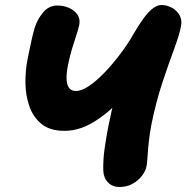

<svg xmlns="http://www.w3.org/2000/svg" viewBox="-20 -734 744 766"><path d="M457 12Q428 12 410.5 -6.5Q393 -25 392 -54Q391 -98 397.5 -142.5Q404 -187 412 -229Q426 -300 440 -349Q454 -398 470.5 -438.5Q487 -479 506 -522L560 -463Q516 -396 463.5 -339Q411 -282 353.5 -247Q296 -212 237 -212Q179 -212 145.5 -239.5Q112 -267 97 -310.5Q82 -354 81.5 -403.5Q81 -453 90 -498Q94 -516 98 -536.5Q102 -557 107 -579Q112 -601 118 -622Q129 -657 152 -684.5Q175 -712 209 -712Q234 -712 255.5 -702.5Q277 -693 289 -675.5Q301 -658 296 -634Q292 -616 283.5 -590.5Q275 -565 266.5 -536.5Q258 -508 252 -478Q245 -445 245.5 -421Q246 -397 255 -384Q264 -371 283 -371Q306 -371 336 -391.5Q366 -412 398 -445.5Q430 -479 460.5 -519.5Q491 -560 513 -599Q535 -637 554 -662.5Q573 -688 590.5 -701Q608 -714 624 -714Q646 -714 666 -703Q686 -692 696.5 -673Q707 -654 702 -629Q695 -593 674 -536.5Q653 -480 628 -405Q603 -330 584 -237Q577 -201 573.5 -167Q570 -133 568.5 -108Q567 -83 565 -73Q561 -51 545.5 -31.5Q530 -12 507.5 0Q485 12 457 12Z"/></svg>

Font: Shantell Sans ExtraBold
Style: Italic
Weight: 800
Italic angle: -11°
Designer: Stephen Nixon, Anya Danilova, Shantell Martin
Foundry: Arrow Type
Version: Version 1.011;[c5ecc13dd]